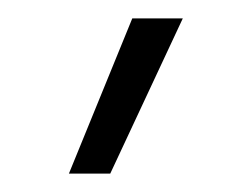

<svg xmlns="http://www.w3.org/2000/svg" viewBox="-20 -771 274 209"><path d="M124 -751H179L100 -582H55Z"/></svg>

Font: Prompt ExtraLight
Style: Regular
Weight: 275
Designer: Katatrad Team
Foundry: CadsonDemak
Version: Version 1.001